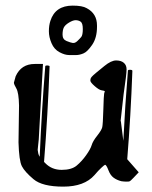

<svg xmlns="http://www.w3.org/2000/svg" viewBox="-20 -657 549 694"><path d="M242.7 -636.7C200.7 -636.7 173.8 -618.3 162.1 -581.5C158.5 -570.5 156.7 -557.9 156.7 -543.9C156.7 -529.9 159.9 -515.5 166.3 -500.7C172.6 -485.9 182.2 -475.1 195.1 -468.3C207.9 -461.4 219.6 -458 230 -458H255.4C263.2 -458 271.9 -460 281.5 -463.9C291.1 -467.8 301.7 -478.2 313.2 -495.1C324.8 -512 330.6 -533.7 330.6 -560.1V-564.9C330.6 -593.6 318.2 -614.4 293.5 -627.4C283 -633.6 266.1 -636.7 242.7 -636.7ZM253.4 -584C259.9 -584 265.9 -582.3 271.2 -578.9C276.6 -575.4 279.3 -566.5 279.3 -552C279.3 -537.5 277.4 -528 273.7 -523.4C269.9 -518.9 265.2 -513.9 259.5 -508.5C253.8 -503.2 248.3 -500.9 242.9 -501.7C237.5 -502.5 230.1 -504.9 220.5 -508.8C210.9 -512.7 206.1 -520.3 206.1 -531.5C206.1 -542.7 207.6 -551.4 210.7 -557.6C213.8 -563.8 220.1 -569.7 229.5 -575.4C238.9 -581.1 246.9 -584 253.4 -584ZM416 -219.7 426.8 -316.4C433.9 -364.9 437.5 -394.7 437.5 -405.8V-406.2C437.5 -416.7 434.1 -424.6 427.2 -430.2C420.7 -435.7 411.5 -438.5 399.7 -438.5C387.8 -438.5 373.7 -431.8 357.4 -418.5C341.1 -405.1 331.5 -397.2 328.4 -394.8C325.3 -392.3 321.6 -389.2 317.4 -385.3C313.2 -381.3 310.3 -378.2 308.8 -375.7C307.4 -373.3 306.6 -370 306.6 -365.7C306.6 -361.5 311.8 -354.8 322.3 -345.7C332.7 -336.6 341 -331.5 347.2 -330.6C353.4 -329.6 357.3 -328.6 358.9 -327.6C358.9 -327.3 358.7 -326.7 358.4 -325.7C358.1 -324.7 357.4 -322.3 356.4 -318.4C355.5 -314.5 354.5 -295.1 353.5 -260.3C352.5 -225.4 351.2 -204.4 349.6 -197.3C348 -190.1 341.9 -179.9 331.3 -166.5C320.7 -153.2 314 -141.8 311.3 -132.3C308.5 -122.9 301.9 -110.8 291.5 -96.2C281.1 -81.5 269.7 -69 257.3 -58.6C245 -48.2 226.9 -43 203.1 -43C179.4 -43 159.7 -50.9 144 -66.9L139.2 -71.8C148.3 -185.4 154.9 -300.3 159.2 -416.5V-417C159.2 -418.9 156.7 -420.1 151.9 -420.4H149.9C146 -420.4 143.9 -419.4 143.6 -417.5C134.8 -309.1 128.1 -200 123.5 -90.3C120.9 -94.6 119.2 -98.5 118.4 -102.1C117.6 -105.6 116.9 -110 116.2 -115.2L117.2 -125.5L120.1 -153.3L135.3 -425.8H105.5C72.9 -425.8 50 -411 36.6 -381.3L30.3 -358.4C30.3 -354.2 33.2 -347.1 39.1 -337.2C44.9 -327.2 48.2 -306.6 48.8 -275.4L46.9 -142.1C48.2 -98.1 52.2 -69.5 59.1 -56.2C65.9 -42.8 79.9 -27.2 101.1 -9.3C122.2 8.6 158.1 17.6 208.7 17.6C259.4 17.6 296.9 3.7 321.3 -23.9C330.7 -35 339 -43.9 346.2 -50.5C353.4 -57.2 357.9 -60.9 359.9 -61.5C363.1 -60.9 367.1 -54.4 371.8 -42C376.5 -29.6 382.7 -20.6 390.4 -14.9C398 -9.2 407.4 -4.9 418.5 -2C425 -1 431.3 -0.5 437.5 -0.5C440.8 -0.5 443.8 -0.7 446.8 -1C450.4 -2.3 455.6 -6.7 462.4 -14.2L481.4 -34.2L439.9 -81.5C448.4 -187 454.6 -293.5 458.5 -400.9C458.5 -403.2 455.9 -404.5 450.7 -404.8H448.7C444.8 -404.8 442.7 -403.8 442.4 -401.9C435.5 -317.5 430 -232.9 425.8 -147.9L417 -217.8Z"/></svg>

Font: Drukaatie burti
Style: Regular
Weight: 400
Version: Version 0.14.4